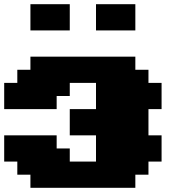

<svg xmlns="http://www.w3.org/2000/svg" viewBox="-20 -895 915 915"><path d="M125 0H625V-62.5H687.5V-125H750V-250H687.5V-375H750V-500H687.5V-562.5H625V-625H125V-562.5H62.5V-500H0V-375H250V-437.5H312.5V-500H437.5V-375H312.5V-250H437.5V-125H312.5V-187.5H250V-250H0V-125H62.5V-62.5H125ZM437.5 -750H625V-875H437.5ZM125 -750H312.5V-875H125Z"/></svg>

Font: Faithful 32x
Style: Bold
Weight: 400
Foundry: Faithful Resource Pack
Version: Version 1.0; January 27, 2023